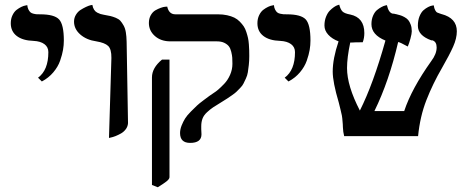

<svg xmlns="http://www.w3.org/2000/svg" viewBox="-20 -580 1972 818"><path d="M158.2 -232.9 142.1 -249Q186 -281.2 186 -357.9Q186 -379.4 169.4 -391.8Q152.8 -404.3 123 -405.8Q76.7 -407.2 51.3 -426.8Q25.9 -446.3 25.9 -481Q25.9 -500 33.2 -515.1Q40.5 -530.3 50.8 -538.1Q61 -545.9 71.3 -550.8Q81.5 -555.7 88.9 -556.6L96.2 -558.1Q97.2 -546.9 101.3 -539.1Q105.5 -531.2 110.1 -527.3Q114.7 -523.4 123 -521.5Q131.3 -519.5 136.5 -519.3Q141.6 -519 150.9 -519Q211.4 -519 231.7 -497.3Q252 -475.6 252 -407.2Q252 -387.7 248.5 -367.4Q245.1 -347.2 236.1 -321.3Q227.1 -295.4 207 -271.7Q187 -248 158.2 -232.9Z M444.3 7.8 454.6 -333Q455.1 -370.6 440.7 -384.3Q426.3 -397.9 390.6 -403.8Q348.6 -409.7 322 -433.1Q295.4 -456.5 295.4 -487.8Q295.4 -503.9 303.5 -517.1Q311.5 -530.3 323 -537.6Q334.5 -544.9 345.9 -550.3Q357.4 -555.7 365.2 -557.6L373.5 -559.1Q375.5 -546.9 380.9 -538.6Q386.2 -530.3 394.5 -526.1Q402.8 -522 408.2 -520.3Q413.6 -518.6 422.4 -517.1Q439.9 -514.2 450.2 -511.7Q460.4 -509.3 473.1 -504.2Q485.8 -499 492.7 -491.5Q499.5 -483.9 506.3 -471.9Q513.2 -460 516.1 -442.6Q519 -425.3 519.5 -401.9L525.4 -55.2Q524.4 -41 515.9 -29.5Q507.3 -18.1 495.6 -11.5Q483.9 -4.9 472.2 -0.2Q460.4 4.4 452.1 5.9Z M652.3 217.8 627.4 208V-250Q627.4 -291 670.4 -326.2H702.1V174.8Q702.1 182.6 689.9 192.4Q677.7 202.1 652.3 217.8ZM837.4 -42V-29.8Q837.4 -26.4 837.9 -19Q838.4 -11.7 838.4 -7.8Q838.4 28.8 790 28.8Q747.1 28.8 747.1 -13.2Q747.1 -28.8 753.9 -45.7Q760.7 -62.5 768.8 -75.4Q776.9 -88.4 793.5 -105Q810.1 -121.6 819.1 -130.1Q828.1 -138.7 848.4 -153.8Q868.7 -168.9 872.1 -171.4Q875.5 -173.8 892.1 -185.1Q899.4 -189.5 909.4 -198Q919.4 -206.5 934.8 -222.4Q950.2 -238.3 960.2 -261Q970.2 -283.7 970.2 -308.1Q970.2 -324.2 969.5 -334.2Q968.8 -344.2 965.3 -358.9Q961.9 -373.5 955.3 -382.3Q948.7 -391.1 935.8 -397.5Q922.9 -403.8 904.3 -403.8H706.1Q665.5 -403.8 639.9 -426.5Q614.3 -449.2 614.3 -481.9Q614.3 -501 622.3 -515.1Q630.4 -529.3 641.8 -535.9Q653.3 -542.5 664.8 -546.6Q676.3 -550.8 684.1 -551.3L692.4 -551.8Q699.7 -519 727.1 -519H908.2Q929.7 -519 947.5 -515.1Q965.3 -511.2 978.3 -504.9Q991.2 -498.5 1001.5 -488Q1011.7 -477.5 1018.3 -467.8Q1024.9 -458 1029.5 -443.6Q1034.2 -429.2 1036.6 -418.2Q1039.1 -407.2 1040.3 -391.1Q1041.5 -375 1041.7 -365.5Q1042 -356 1042 -340.8Q1042 -320.3 1040 -303Q1038.1 -285.6 1035.9 -272Q1033.7 -258.3 1027.6 -245.4Q1021.5 -232.4 1017.3 -223.9Q1013.2 -215.3 1003.2 -205.1Q993.2 -194.8 987.5 -189.2Q981.9 -183.6 968.5 -174.3Q955.1 -165 948.5 -160.6Q941.9 -156.2 925.3 -146Q900.4 -130.9 887.9 -122.6Q875.5 -114.3 861.8 -101.6Q848.1 -88.9 842.8 -74.7Q837.4 -60.5 837.4 -42Z M1209 -232.9 1192.9 -249Q1236.8 -281.2 1236.8 -357.9Q1236.8 -379.4 1220.2 -391.8Q1203.6 -404.3 1173.8 -405.8Q1127.4 -407.2 1102.1 -426.8Q1076.7 -446.3 1076.7 -481Q1076.7 -500 1084 -515.1Q1091.3 -530.3 1101.6 -538.1Q1111.8 -545.9 1122.1 -550.8Q1132.3 -555.7 1139.6 -556.6L1147 -558.1Q1147.9 -546.9 1152.1 -539.1Q1156.2 -531.2 1160.9 -527.3Q1165.5 -523.4 1173.8 -521.5Q1182.1 -519.5 1187.3 -519.3Q1192.4 -519 1201.7 -519Q1262.2 -519 1282.5 -497.3Q1302.7 -475.6 1302.7 -407.2Q1302.7 -387.7 1299.3 -367.4Q1295.9 -347.2 1286.9 -321.3Q1277.8 -295.4 1257.8 -271.7Q1237.8 -248 1209 -232.9Z M1926.3 -446.8Q1926.3 -416.5 1910.6 -381.3Q1895 -346.2 1863.3 -291Q1823.7 -222.7 1796.6 -153.3Q1769.5 -84 1761.2 0H1446.3Q1443.8 -9.8 1442.6 -18.3Q1441.4 -26.9 1440.9 -38.1Q1440.4 -49.3 1440.4 -50.8Q1438 -82.5 1436.5 -87.9Q1435.1 -93.3 1430.7 -113.3Q1426.3 -133.3 1423.3 -143.1Q1397.5 -230 1397.5 -274.9Q1397.5 -330.1 1422.4 -403.8Q1395 -414.1 1378.7 -431.9Q1362.3 -449.7 1362.3 -471.2Q1362.3 -491.7 1368.9 -508.3Q1375.5 -524.9 1384.5 -534.2Q1393.6 -543.5 1402.8 -549.8Q1412.1 -556.2 1418.9 -558.1L1425.3 -560.1Q1430.7 -539.1 1439.5 -530.8Q1448.2 -522.5 1472.2 -518.1Q1532.2 -505.4 1532.2 -439Q1532.2 -418 1525.4 -399.9Q1490.2 -399.9 1481.4 -398.9H1472.2Q1458.5 -334.5 1458.5 -290Q1458.5 -214.4 1513.2 -108.9Q1570.3 -222.2 1622.1 -407.2Q1562.5 -431.6 1562.5 -477.1Q1562.5 -497.1 1569.3 -512.9Q1576.2 -528.8 1585.9 -536.9Q1595.7 -544.9 1605.2 -550Q1614.7 -555.2 1621.6 -556.6L1628.4 -558.1Q1635.3 -526.4 1652.3 -522Q1660.6 -522 1664.6 -520H1666.5Q1677.7 -517.1 1684.8 -515.1Q1691.9 -513.2 1702.4 -507.6Q1712.9 -502 1719 -494.9Q1725.1 -487.8 1729.7 -475.3Q1734.4 -462.9 1734.4 -446.8Q1734.4 -437 1728.8 -416Q1723.1 -395 1717.3 -381.8Q1683.6 -400.4 1676.3 -400.9Q1637.7 -234.4 1575.2 -106.9H1702.1Q1733.4 -201.7 1817.4 -319.8Q1840.3 -350.1 1840.3 -377.9Q1840.3 -402.3 1822.3 -408.2H1817.4Q1760.3 -428.7 1760.3 -470.2Q1760.3 -493.2 1767.3 -510.5Q1774.4 -527.8 1784.2 -536.4Q1793.9 -544.9 1804 -550Q1814 -555.2 1821.3 -556.2L1828.1 -557.1Q1829.6 -544.4 1834 -536.6Q1838.4 -528.8 1842 -526.9Q1845.7 -524.9 1852.5 -522.9Q1853.5 -522.5 1856.7 -521.5Q1859.9 -520.5 1860.4 -520H1861.3Q1926.3 -502.9 1926.3 -446.8Z"/></svg>

Font: Linear Smooth
Style: Bold
Weight: 700
Designer: Philipp H. Poll, Flanker
Foundry: Philipp H. Poll, reworked by Flanker
Version: Version 1.061 | FøM Fix